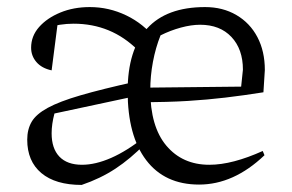

<svg xmlns="http://www.w3.org/2000/svg" viewBox="-20 -514 827 543"><path d="M543 8Q446 8 393.5 -61Q341 -130 341 -256Q341 -373 396 -433.5Q451 -494 560 -494Q610 -494 648.5 -471.5Q687 -449 708 -409Q729 -369 729 -316L725 -253Q668 -244 617.5 -238Q567 -232 511 -228.5Q455 -225 379 -225V-266L662 -269L667 -317Q667 -375 634.5 -409.5Q602 -444 546 -444Q521 -444 491.5 -436Q462 -428 434 -414Q420 -379 412.5 -339Q405 -299 405 -259Q405 -156 450.5 -102Q496 -48 572 -48Q605 -48 643 -58Q681 -68 723 -87L728 -75Q641 8 543 8ZM211 9Q137 9 97 -24.5Q57 -58 57 -119Q57 -148 69.5 -169.5Q82 -191 115 -209Q148 -227 208 -244.5Q268 -262 363 -283V-242L134 -193Q130 -178 128 -164Q126 -150 126 -137Q126 -94 148 -71Q170 -48 212 -48Q250 -48 294.5 -67.5Q339 -87 388 -126L390 -107Q349 -65 306.5 -37Q264 -9 211 9ZM370 -372Q295 -447 188 -447Q150 -447 109 -435L144 -455L126 -315Q98 -321 83 -338.5Q68 -356 68 -379Q68 -412 90.5 -437.5Q113 -463 150.5 -478.5Q188 -494 234 -494Q288 -494 337 -470.5Q386 -447 421 -403Z"/></svg>

Font: Piazzolla Thin Light
Style: Regular
Weight: 300
Version: Version 2.005